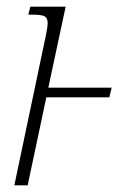

<svg xmlns="http://www.w3.org/2000/svg" viewBox="-20 -556 384 576"><path d="M112 -423Q118 -450 120.5 -465Q123 -480 123 -486Q123 -502 114 -507Q105 -512 78 -512H65L71 -536H177L125 -293H315L308 -264H119L63 0H23Z"/></svg>

Font: Noto Serif ExtraCondensed ExtraLight
Style: Italic
Weight: 200
Width: 2
Italic angle: -12°
Designer: Monotype Design Team
Foundry: Monotype Imaging Inc.
Version: Version 2.014; ttfautohint (v1.8.4.7-5d5b)